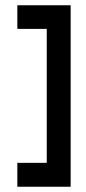

<svg xmlns="http://www.w3.org/2000/svg" viewBox="-20 -627 328 731"><path d="M46 -517V-607H249V84H46V-7H158V-517Z"/></svg>

Font: Ekushey Mukto
Style: Bold
Weight: 700
Designer: Al Mamun Sumon
Foundry: Al Mamun Sumon
Version: Version 1.0